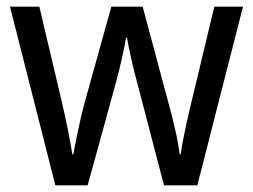

<svg xmlns="http://www.w3.org/2000/svg" viewBox="-20 -557 760 576"><path d="M391 -311Q381 -348 373 -384Q365 -420 361 -444H358Q354 -419 346 -383Q338 -347 328 -310L243 -1H146L10 -537H98L164 -258Q174 -215 183 -171Q192 -127 197 -94H200Q205 -122 214 -165Q223 -208 233 -246L314 -537H408L486 -246Q495 -214 504.5 -173Q514 -132 519 -94H522Q525 -117 533 -156Q541 -195 551 -237L623 -537H709L572 -1H472Z"/></svg>

Font: Noto Sans Hebrew SemiCondensed
Style: Regular
Weight: 400
Width: 4
Designer: Monotype Design Team
Foundry: Monotype Imaging Inc.
Version: Version 2.004; ttfautohint (v1.8.4.7-5d5b)